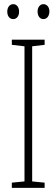

<svg xmlns="http://www.w3.org/2000/svg" viewBox="-20 -905 272 925"><path d="M15 -849C15 -828 26 -813 44 -813C60 -813 72 -827 72 -849C72 -871 60 -885 44 -885C26 -885 15 -869 15 -849ZM161 -850C161 -828 172 -813 189 -813C206 -813 218 -828 218 -850C218 -872 205 -885 189 -885C173 -885 161 -870 161 -850ZM195 0V-25L135 -31V-682L195 -689V-714H37V-689L98 -682V-31L37 -25V0Z"/></svg>

Font: Noto Sans Sinhala UI ExtraCondensed ExtraLight
Style: Regular
Weight: 200
Width: 2
Designer: Jelle Bosma - Monotype Design Team
Foundry: Monotype Imaging Inc.
Version: Version 2.006